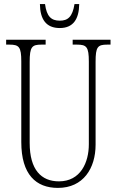

<svg xmlns="http://www.w3.org/2000/svg" viewBox="-20 -908 571 938"><path d="M272 -771C338 -771 366 -815 367 -888H344C334 -826 312 -807 272 -807C230 -807 208 -828 200 -888H175C176 -814 205 -771 272 -771ZM263 10C387 10 447 -86 447 -201V-606C447 -679 457 -690 504 -690H520V-714H335V-690H356C403 -690 414 -679 414 -607V-203C414 -115 374 -22 268 -22C182 -22 125 -78 125 -210V-605C125 -680 136 -690 183 -690H203V-714H10V-690H26C73 -690 84 -679 84 -608V-214C84 -55 156 10 263 10Z"/></svg>

Font: Noto Serif Tamil ExtraCondensed ExtraLight
Style: Regular
Weight: 200
Width: 2
Designer: Indian Type Foundry, Tom Grace, and the Monotype Design Team
Foundry: Monotype Imaging Inc.
Version: Version 2.004